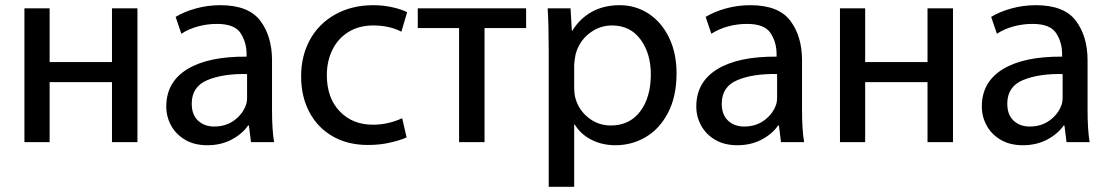

<svg xmlns="http://www.w3.org/2000/svg" viewBox="-20 -519 4278 739"><path d="M74 -487H171V-280H411V-487H509V28H411V-203H171V28H74Z M1027 -95Q1027 -19 1035 28H946L938 -36H935Q912 -3 871 18.5Q830 40 778 40Q728 40 692.5 19Q657 -2 638.5 -36Q620 -70 620 -109Q620 -203 700.5 -252.5Q781 -302 929 -301V-311Q929 -356 906 -391.5Q883 -427 815 -427Q777 -427 741 -417Q705 -407 678 -389L656 -454Q689 -474 734 -486.5Q779 -499 828 -499Q937 -499 982 -439Q1027 -379 1027 -287ZM931 -234Q840 -236 779 -211Q718 -186 718 -120Q718 -77 742.5 -54.5Q767 -32 804 -32Q850 -32 882.5 -56.5Q915 -81 927 -116Q931 -126 931 -146Z M1545 10Q1520 21 1481 30Q1442 39 1396 39Q1319 39 1261 6Q1203 -27 1171 -87Q1139 -147 1139 -225Q1139 -304 1173 -366Q1207 -428 1270.5 -463.5Q1334 -499 1417 -499Q1455 -499 1490.5 -491Q1526 -483 1547 -472L1525 -397Q1479 -421 1417 -421Q1361 -421 1320.5 -395.5Q1280 -370 1259 -326.5Q1238 -283 1238 -230Q1238 -142 1287.5 -90.5Q1337 -39 1415 -39Q1474 -39 1528 -64Z M1588 -487H2005V-411H1845V28H1747V-411H1588Z M2092 -318Q2092 -422 2088 -487H2176L2181 -401H2183Q2212 -448 2258 -473.5Q2304 -499 2365 -499Q2427 -499 2477 -466Q2527 -433 2555.5 -373.5Q2584 -314 2584 -237Q2584 -148 2551.5 -85.5Q2519 -23 2465.5 8.5Q2412 40 2349 40Q2298 40 2256.5 19Q2215 -2 2192 -40H2190V200H2092ZM2190 -182Q2190 -160 2194 -144Q2206 -97 2244 -66.5Q2282 -36 2331 -36Q2403 -36 2444 -90Q2485 -144 2485 -233Q2485 -313 2445.5 -367Q2406 -421 2335 -421Q2287 -421 2247.5 -390Q2208 -359 2195 -308Q2190 -278 2190 -270Z M3067 -95Q3067 -19 3075 28H2986L2978 -36H2975Q2952 -3 2911 18.5Q2870 40 2818 40Q2768 40 2732.5 19Q2697 -2 2678.5 -36Q2660 -70 2660 -109Q2660 -203 2740.5 -252.5Q2821 -302 2969 -301V-311Q2969 -356 2946 -391.5Q2923 -427 2855 -427Q2817 -427 2781 -417Q2745 -407 2718 -389L2696 -454Q2729 -474 2774 -486.5Q2819 -499 2868 -499Q2977 -499 3022 -439Q3067 -379 3067 -287ZM2971 -234Q2880 -236 2819 -211Q2758 -186 2758 -120Q2758 -77 2782.5 -54.5Q2807 -32 2844 -32Q2890 -32 2922.5 -56.5Q2955 -81 2967 -116Q2971 -126 2971 -146Z M3213 -487H3310V-280H3550V-487H3648V28H3550V-203H3310V28H3213Z M4166 -95Q4166 -19 4174 28H4085L4077 -36H4074Q4051 -3 4010 18.5Q3969 40 3917 40Q3867 40 3831.5 19Q3796 -2 3777.5 -36Q3759 -70 3759 -109Q3759 -203 3839.5 -252.5Q3920 -302 4068 -301V-311Q4068 -356 4045 -391.5Q4022 -427 3954 -427Q3916 -427 3880 -417Q3844 -407 3817 -389L3795 -454Q3828 -474 3873 -486.5Q3918 -499 3967 -499Q4076 -499 4121 -439Q4166 -379 4166 -287ZM4070 -234Q3979 -236 3918 -211Q3857 -186 3857 -120Q3857 -77 3881.5 -54.5Q3906 -32 3943 -32Q3989 -32 4021.5 -56.5Q4054 -81 4066 -116Q4070 -126 4070 -146Z"/></svg>

Font: LINE Seed Sans KR Regular
Style: Regular
Weight: 400
Designer: LINE VX Design & Sandoll Inc & Dalton Maag Ltd
Foundry: Sandoll Inc.
Version: Version 1.000